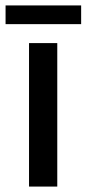

<svg xmlns="http://www.w3.org/2000/svg" viewBox="-20 -687 319 707"><path d="M190.9 -528.3V0H86.9V-528.3ZM0.5 -667H278.8V-598.1H0.5Z"/></svg>

Font: Arimo Medium
Style: Regular
Weight: 500
Designer: Steve Matteson
Foundry: Monotype Imaging Inc.
Version: Version 1.33